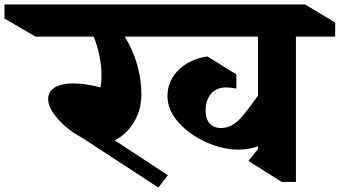

<svg xmlns="http://www.w3.org/2000/svg" viewBox="-150 -806 1523 861"><path d="M1353 -642H1177V10H1114L964 -84L1007 -138V-150Q965 -135 919 -135Q850 -135 775.5 -168Q701 -201 651 -256.5Q601 -312 601 -376Q601 -443 650.5 -492Q700 -541 780 -553L910 -472V-409Q882 -414 863 -414Q820 -414 796 -385Q772 -356 772 -309Q772 -273 790 -252.5Q808 -232 841 -232Q870 -232 894 -247Q918 -262 938 -286Q958 -310 991 -355Q996 -363 1000 -368Q1004 -373 1007 -377V-642H409Q445 -586 464.5 -518Q484 -450 484 -382Q484 -312 449.5 -256.5Q415 -201 364 -177L603 -20L560 35L217 -189Q157 -220 111.5 -270.5Q66 -321 66 -361Q66 -396 96 -414Q126 -432 179 -432Q232 -432 301 -414Q305 -437 305 -469Q305 -512 295.5 -557.5Q286 -603 270 -642H9L-130 -723V-786H1218L1353 -705Z"/></svg>

Font: InknutAntiqua
Style: Bold
Weight: 700
Designer: Claus Eggers Srensen
Foundry: Claus Eggers Srensen
Version: Version 1.000; ttfautohint (v1.2) -l 7 -r 28 -G 50 -x 13 -D 